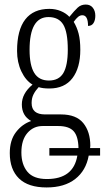

<svg xmlns="http://www.w3.org/2000/svg" viewBox="-20 -583 460 844"><path d="M23 90Q23 33 50.5 -2.5Q78 -38 117 -51Q76 -74 76 -124Q76 -172 123 -211Q93 -229 74 -269Q55 -309 55 -359Q55 -451 91 -497.5Q127 -544 197 -544Q224 -544 247 -534.5Q270 -525 285 -509Q307 -536 321.5 -549.5Q336 -563 357 -563Q377 -563 388 -549Q399 -535 399 -514Q399 -494 391 -481.5Q383 -469 367 -469Q367 -516 342 -516Q332 -516 323.5 -509Q315 -502 304 -487Q318 -464 325.5 -435.5Q333 -407 333 -364Q333 -285 298.5 -239.5Q264 -194 197 -194Q167 -194 150 -200Q136 -185 127.5 -168.5Q119 -152 119 -130Q119 -80 178 -80H248Q315 -80 346 -42Q377 -4 377 58L376 68H420V101H370Q358 167 310.5 204Q263 241 185 241Q104 241 63.5 201.5Q23 162 23 90ZM278 -365Q278 -442 258 -475Q238 -508 193 -508Q110 -508 110 -364Q110 -296 130.5 -262.5Q151 -229 195 -229Q239 -229 258.5 -262Q278 -295 278 -365ZM320 101H197V68H325Q324 16 303.5 -6.5Q283 -29 236 -29H167Q127 -29 100.5 1.5Q74 32 74 87Q74 140 100.5 172Q127 204 186 204Q303 204 320 101Z"/></svg>

Font: Noto Serif CondLight
Style: Regular
Weight: 300
Width: 3
Designer: Monotype Design Team
Foundry: Monotype Imaging Inc.
Version: Version 1.001